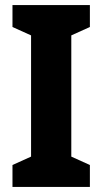

<svg xmlns="http://www.w3.org/2000/svg" viewBox="-20 -734 401 754"><path d="M333 0H29V-86L102 -119V-595L29 -628V-714H333V-628L260 -595V-119L333 -86Z"/></svg>

Font: Noto Sans Arabic Cond ExtBd
Style: Regular
Weight: 800
Width: 3
Designer: Monotype Design Team, Nadine Chahine, Nizar Qandah and Khaled Hosny
Foundry: Monotype Imaging Inc.
Version: Version 2.012; ttfautohint (v1.8.4.7-5d5b)